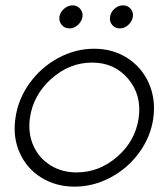

<svg xmlns="http://www.w3.org/2000/svg" viewBox="-20 -695 616 724"><path d="M38.1 -249Q47.9 -320.3 91.1 -380.6Q134.3 -440.9 199.2 -476.1Q264.2 -511.2 335 -511.2Q405.3 -511.2 460.2 -476.1Q515.1 -440.9 541.5 -380.6Q567.9 -320.3 558.1 -249Q547.9 -178.2 504.4 -118.9Q460.9 -59.6 396.2 -25.4Q331.5 8.8 261.2 8.8Q190.9 8.8 135.7 -25.4Q80.6 -59.6 54.2 -118.9Q27.8 -178.2 38.1 -249ZM92.8 -250Q85 -193.4 105.7 -146.2Q126.5 -99.1 169.7 -72Q212.9 -44.9 269 -44.9Q354.5 -44.9 422.6 -104.5Q490.7 -164.1 502.9 -250Q515.1 -336.4 463.4 -397.7Q411.6 -459 327.1 -459Q241.7 -459 173.3 -397.7Q105 -336.4 92.8 -250ZM204.1 -631.8Q207 -649.4 221.7 -662.1Q236.3 -674.8 253.9 -674.8Q271 -674.8 282.2 -661.9Q293.5 -648.9 291 -631.8Q288.1 -613.8 273.7 -600.8Q259.3 -587.9 242.2 -587.9Q224.1 -587.9 212.9 -600.8Q201.7 -613.8 204.1 -631.8ZM395 -631.8Q397.5 -649.4 411.9 -662.1Q426.3 -674.8 443.8 -674.8Q461.4 -674.8 472.4 -662.1Q483.4 -649.4 481 -631.8Q478 -613.8 463.6 -600.8Q449.2 -587.9 432.1 -587.9Q414.1 -587.9 403.1 -600.8Q392.1 -613.8 395 -631.8Z"/></svg>

Font: Human Sans Light
Style: Italic
Weight: 300
Italic angle: -8°
Designer: Tim Radville
Foundry: Continuum
Version: Version 1.000;FEAKit 1.0